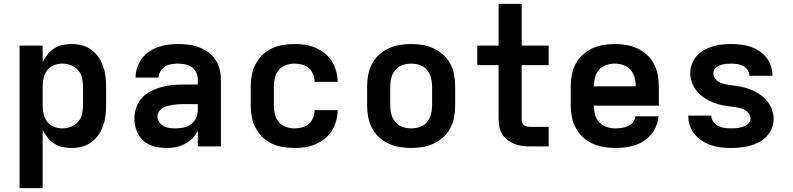

<svg xmlns="http://www.w3.org/2000/svg" viewBox="-20 -755 4090 990"><path d="M81 215V-520H200V-434Q210 -455 224.5 -473.5Q239 -492 259 -505Q279 -518 302 -523Q325 -528 349 -528Q376 -528 402 -521.5Q428 -515 449.5 -499.5Q471 -484 486.5 -462Q502 -440 511 -415Q520 -390 523.5 -363.5Q527 -337 527 -310V-210Q527 -183 523.5 -156.5Q520 -130 511 -105Q502 -80 486.5 -58Q471 -36 449.5 -20.5Q428 -5 402 1.5Q376 8 349 8Q325 8 302 3Q279 -2 259 -15Q239 -28 224.5 -46.5Q210 -65 200 -86V215ZM301 -93Q323 -93 345 -101Q367 -109 382 -126Q397 -143 402.5 -165Q408 -187 408 -210V-310Q408 -333 402.5 -355Q397 -377 382 -394Q367 -411 345 -419Q323 -427 301 -427Q279 -427 258 -418.5Q237 -410 223.5 -393Q210 -376 205 -354Q200 -332 200 -310V-210Q200 -188 205 -166Q210 -144 223.5 -127Q237 -110 258 -101.5Q279 -93 301 -93Z M839 8Q807 8 775.5 0Q744 -8 720 -29Q696 -50 684.5 -80.5Q673 -111 673 -143Q673 -171 682 -199Q691 -227 710.5 -248.5Q730 -270 755.5 -283.5Q781 -297 808.5 -305Q836 -313 864.5 -316Q893 -319 922 -319H1000V-344Q1000 -363 992 -380.5Q984 -398 969 -408.5Q954 -419 935.5 -423Q917 -427 898 -427Q881 -427 863.5 -424Q846 -421 831.5 -412Q817 -403 807.5 -387.5Q798 -372 798 -355H679Q679 -381 687.5 -406.5Q696 -432 711.5 -453Q727 -474 749 -489Q771 -504 795.5 -512.5Q820 -521 846 -524.5Q872 -528 898 -528Q925 -528 952.5 -524.5Q980 -521 1005.5 -511.5Q1031 -502 1053 -486Q1075 -470 1090.5 -447.5Q1106 -425 1112.5 -398Q1119 -371 1119 -344V0H1000V-81Q989 -59 971.5 -41.5Q954 -24 932.5 -12.5Q911 -1 887 3.5Q863 8 839 8ZM886 -93Q907 -93 928 -97.5Q949 -102 966 -115Q983 -128 991.5 -148Q1000 -168 1000 -189V-218H922Q909 -218 895.5 -217Q882 -216 869 -214Q856 -212 843 -208.5Q830 -205 818.5 -198Q807 -191 799.5 -179.5Q792 -168 792 -155Q792 -139 801 -125.5Q810 -112 824 -104.5Q838 -97 854 -95Q870 -93 886 -93Z M1498 8Q1468 8 1438.5 3Q1409 -2 1382 -14.5Q1355 -27 1333.5 -48Q1312 -69 1298 -95.5Q1284 -122 1278.5 -151Q1273 -180 1273 -210V-310Q1273 -340 1278.5 -369Q1284 -398 1298 -424.5Q1312 -451 1333.5 -472Q1355 -493 1382 -505.5Q1409 -518 1438.5 -523Q1468 -528 1498 -528Q1525 -528 1553 -524Q1581 -520 1606.5 -509Q1632 -498 1654 -480.5Q1676 -463 1691 -439Q1706 -415 1713.5 -388Q1721 -361 1721 -333H1602Q1602 -353 1594.5 -372Q1587 -391 1572 -404Q1557 -417 1537 -422Q1517 -427 1498 -427Q1475 -427 1453.5 -419Q1432 -411 1417.5 -394Q1403 -377 1397.5 -354.5Q1392 -332 1392 -310V-210Q1392 -188 1397.5 -165.5Q1403 -143 1417.5 -126Q1432 -109 1453.5 -101Q1475 -93 1498 -93Q1517 -93 1537 -98Q1557 -103 1572 -116Q1587 -129 1594.5 -148Q1602 -167 1602 -187H1721Q1721 -159 1713.5 -132Q1706 -105 1691 -81Q1676 -57 1654 -39.5Q1632 -22 1606.5 -11Q1581 0 1553 4Q1525 8 1498 8Z M2100 8Q2070 8 2040.5 3Q2011 -2 1984 -14.5Q1957 -27 1934.5 -47.5Q1912 -68 1898 -94.5Q1884 -121 1878.5 -150.5Q1873 -180 1873 -210V-310Q1873 -340 1878.5 -369.5Q1884 -399 1898 -425.5Q1912 -452 1934.5 -472.5Q1957 -493 1984 -505.5Q2011 -518 2040.5 -523Q2070 -528 2100 -528Q2130 -528 2159.5 -523Q2189 -518 2216 -505.5Q2243 -493 2265.5 -472.5Q2288 -452 2302 -425.5Q2316 -399 2321.5 -369.5Q2327 -340 2327 -310V-210Q2327 -180 2321.5 -150.5Q2316 -121 2302 -94.5Q2288 -68 2265.5 -47.5Q2243 -27 2216 -14.5Q2189 -2 2159.5 3Q2130 8 2100 8ZM2100 -93Q2123 -93 2145 -100.5Q2167 -108 2181.5 -125.5Q2196 -143 2202 -165Q2208 -187 2208 -210V-310Q2208 -333 2202 -355Q2196 -377 2181.5 -394.5Q2167 -412 2145 -419.5Q2123 -427 2100 -427Q2077 -427 2055 -419.5Q2033 -412 2018.5 -394.5Q2004 -377 1998 -355Q1992 -333 1992 -310V-210Q1992 -187 1998 -165Q2004 -143 2018.5 -125.5Q2033 -108 2055 -100.5Q2077 -93 2100 -93Z M2714 0Q2694 0 2673.5 -2.5Q2653 -5 2634 -12.5Q2615 -20 2598.5 -32Q2582 -44 2571 -61Q2560 -78 2555.5 -98Q2551 -118 2551 -139V-419H2441V-520H2551V-735H2670V-520H2809V-419H2670V-139Q2670 -130 2673 -122Q2676 -114 2682.5 -109Q2689 -104 2697.5 -102.5Q2706 -101 2714 -101H2809V0Z M3153 8Q3123 8 3093 3Q3063 -2 3035.5 -14.5Q3008 -27 2985.5 -47.5Q2963 -68 2949 -94.5Q2935 -121 2929 -150.5Q2923 -180 2923 -210V-310Q2923 -340 2928.5 -369.5Q2934 -399 2948 -425.5Q2962 -452 2984.5 -472.5Q3007 -493 3034 -505.5Q3061 -518 3090.5 -523Q3120 -528 3150 -528Q3180 -528 3209.5 -523Q3239 -518 3266 -505.5Q3293 -493 3315.5 -472.5Q3338 -452 3352 -425.5Q3366 -399 3371.5 -369.5Q3377 -340 3377 -310V-210H3042Q3042 -187 3048 -164.5Q3054 -142 3069.5 -125Q3085 -108 3107.5 -100.5Q3130 -93 3153 -93Q3169 -93 3186 -95.5Q3203 -98 3218 -105Q3233 -112 3244 -125.5Q3255 -139 3256 -155H3375Q3373 -130 3363.5 -105.5Q3354 -81 3337.5 -61.5Q3321 -42 3299.5 -28Q3278 -14 3253.5 -6Q3229 2 3203.5 5Q3178 8 3153 8ZM3042 -310H3258Q3258 -333 3252 -355.5Q3246 -378 3231 -395Q3216 -412 3194.5 -419.5Q3173 -427 3150 -427Q3127 -427 3105.5 -419.5Q3084 -412 3069 -395Q3054 -378 3048 -355.5Q3042 -333 3042 -310Z M3749 8Q3723 8 3697.5 5Q3672 2 3647.5 -6Q3623 -14 3601 -28Q3579 -42 3562.5 -62Q3546 -82 3537.5 -106.5Q3529 -131 3529 -157V-159H3648V-158Q3648 -142 3658 -127.5Q3668 -113 3683 -105.5Q3698 -98 3715 -95.5Q3732 -93 3749 -93Q3759 -93 3769.5 -93.5Q3780 -94 3790 -96Q3800 -98 3810 -101Q3820 -104 3829 -109.5Q3838 -115 3844 -124Q3850 -133 3850 -143Q3850 -159 3839.5 -171.5Q3829 -184 3814.5 -191Q3800 -198 3784.5 -200.5Q3769 -203 3754 -205H3752Q3727 -208 3702.5 -213Q3678 -218 3654.5 -227.5Q3631 -237 3610 -251.5Q3589 -266 3573 -285.5Q3557 -305 3548 -329Q3539 -353 3539 -379Q3539 -403 3548 -426Q3557 -449 3573 -467Q3589 -485 3610.5 -497Q3632 -509 3655.5 -516Q3679 -523 3703 -525.5Q3727 -528 3751 -528Q3776 -528 3801 -525Q3826 -522 3849.5 -514Q3873 -506 3894.5 -492Q3916 -478 3931.5 -458.5Q3947 -439 3955 -415Q3963 -391 3963 -366V-364H3844Q3844 -380 3835 -393.5Q3826 -407 3812 -414.5Q3798 -422 3782.5 -424.5Q3767 -427 3751 -427Q3737 -427 3722 -425.5Q3707 -424 3693.5 -419Q3680 -414 3669 -403Q3658 -392 3658 -378Q3658 -362 3668.5 -349Q3679 -336 3693 -329.5Q3707 -323 3723 -320Q3739 -317 3754 -315H3755Q3780 -312 3805 -307Q3830 -302 3853 -292.5Q3876 -283 3897.5 -268.5Q3919 -254 3935 -234.5Q3951 -215 3960 -191Q3969 -167 3969 -142Q3969 -117 3959.5 -93.5Q3950 -70 3933 -52Q3916 -34 3893.5 -22Q3871 -10 3847 -3.5Q3823 3 3798.5 5.5Q3774 8 3749 8Z"/></svg>

Font: Iosevka Book
Style: Bold
Weight: 700
Designer: Belleve Invis
Foundry: Belleve Invis
Version: Version 28.0.7; ttfautohint (v1.8.3)